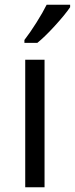

<svg xmlns="http://www.w3.org/2000/svg" viewBox="-20 -786 314 806"><path d="M167 0H85.9V-535.2H167ZM82.5 -618.2Q106 -648.4 133.1 -691.4Q160.2 -734.4 175.8 -766.1H274.4V-755.9Q252.9 -724.1 210.4 -677.7Q168 -631.3 136.7 -606H82.5Z"/></svg>

Font: f08482100
Style: Regular
Weight: 400
Foundry: Ascender Corporation
Version: Version 1.10